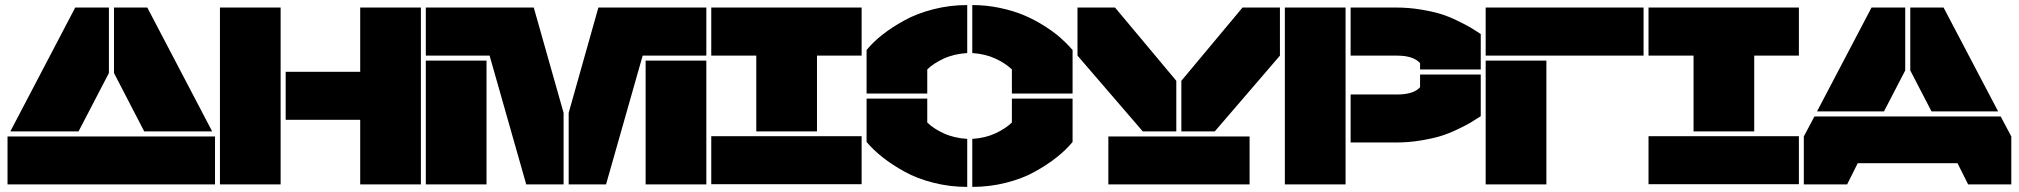

<svg xmlns="http://www.w3.org/2000/svg" viewBox="-20 -730 7991 760"><path d="M291 -210H21L277.8 -700.2H411.1V-440.9ZM9.8 0V-189.9H831.1V0ZM431.2 -440.9V-700.2H563L819.8 -210H550.8Z M1090.8 0H850.6V-700.2H1090.8ZM1110.8 -255.9V-445.8H1405.8V-700.2H1646V0H1405.8V-255.9Z M2092.8 -700.2 2210.9 -283.2V0H2063L1918 -509.8H1665.5V-700.2ZM1665.5 0V-490.2H1905.8V0ZM2231 0V-283.2L2348.6 -700.2H2775.9V-509.8H2523.9L2378.9 0ZM2535.6 0V-490.2H2775.9V0Z M3390.6 -700.2V-509.8H3213.9V-210H2973.6V-509.8H2795.4V-700.2ZM2795.4 -1V-190.9H3390.6V-1Z M3650.4 -359.9H3410.2V-532.2Q3436.5 -564 3473.4 -593Q3510.3 -622.1 3560.1 -649.4Q3609.9 -676.8 3674.8 -693.4Q3739.7 -710 3808.6 -710V-520Q3755.4 -516.6 3714.6 -497.6Q3673.8 -478.5 3650.4 -455.1ZM3410.2 -168V-339.8H3650.4V-245.1Q3673.8 -221.7 3714.6 -202.6Q3755.4 -183.6 3808.6 -180.2V9.8Q3739.7 9.8 3675 -6.6Q3610.4 -22.9 3560.5 -50.5Q3510.7 -78.1 3473.9 -107.2Q3437 -136.2 3410.2 -168ZM3828.6 9.8V-180.2Q3880.4 -183.6 3920.7 -202.4Q3960.9 -221.2 3985.4 -245.1V-339.8H4225.6V-168Q4199.2 -136.2 4162.6 -107.2Q4126 -78.1 4076.4 -50.5Q4026.9 -22.9 3962.2 -6.6Q3897.5 9.8 3828.6 9.8ZM3828.6 -520V-710Q3884.3 -710 3937.7 -698.7Q3991.2 -687.5 4033.2 -669.7Q4075.2 -651.9 4113 -627.9Q4150.9 -604 4177.5 -580.6Q4204.1 -557.1 4225.6 -532.2V-359.9H3985.4V-455.1Q3960.9 -479 3920.7 -497.8Q3880.4 -516.6 3828.6 -520Z M4503.4 -210 4245.1 -509.8V-700.2H4393.6L4636.2 -410.2V-210ZM4367.2 0V-189.9H4926.3V0ZM4656.2 -210V-410.2L4898.4 -700.2H5046.4V-509.8L4788.6 -210Z M5065.9 0V-700.2H5306.2V0ZM5326.2 -166V-356H5510.3Q5575.7 -356 5601.1 -384.8V-435.1H5841.3V-270Q5816.4 -253.9 5800.5 -244.4Q5784.7 -234.9 5749.5 -218Q5714.4 -201.2 5682.4 -191.4Q5650.4 -181.6 5603 -173.8Q5555.7 -166 5505.4 -166ZM5326.2 -509.8V-700.2H5505.4Q5555.7 -700.2 5603 -692.4Q5650.4 -684.6 5682.4 -674.8Q5714.4 -665 5749.3 -647.9Q5784.2 -630.9 5800.3 -621.3Q5816.4 -611.8 5841.3 -595.2V-455.1H5601.1V-480Q5574.7 -509.8 5510.3 -509.8Z M6485.8 -509.8H5860.8V-700.2H6485.8ZM5860.8 0V-490.2H6101.1V0Z M7100.6 -700.2V-509.8H6923.8V-210H6683.6V-509.8H6505.4V-700.2ZM6505.4 -1V-190.9H7100.6V-1Z M7521.5 -700.2V-451.2L7437.5 -289.1H7172.4L7388.2 -700.2ZM7120.1 0V-189.9L7162.1 -269H7899.4L7941.4 -189.9V0H7770.5L7728.5 -84H7333.5L7291.5 0ZM7541.5 -451.2V-700.2H7673.3L7889.2 -289.1H7625.5Z"/></svg>

Font: Nastup Basic
Style: Regular
Weight: 400
Designer: Maksym Kobuzan
Foundry: Zakznak
Version: Version 1.020;FEAKit 1.0